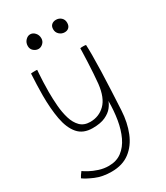

<svg xmlns="http://www.w3.org/2000/svg" viewBox="-233 -801 1006 1163"><g transform="rotate(-30 270.0 -220.0)"><path d="M192 264.5Q128.5 264.5 80.2 243.8Q32 223 9.5 206Q11.5 201 19.5 188.8Q27.5 176.5 34 169Q44 177 68.8 190.5Q93.5 204 126.8 214.8Q160 225.5 194.5 225.5Q248 225.5 285 197.8Q322 170 344.8 122Q367.5 74 377.8 12.5Q388 -49 388 -117Q382.5 -98.5 365 -76Q347.5 -53.5 313.5 -37.5Q279.5 -21.5 224 -21.5Q158 -21.5 122.5 -63Q87 -104.5 73.5 -177.8Q60 -251 60 -345Q60 -380.5 61.5 -418Q63 -455.5 65 -495Q69 -496 77 -496.2Q85 -496.5 92.5 -496.5Q98 -496.5 102.2 -496.5Q106.5 -496.5 108.5 -495.5Q108 -491.5 106.5 -469Q105 -446.5 103.5 -413.5Q102 -380.5 102 -345Q102 -296.5 106 -246.8Q110 -197 122.8 -155Q135.5 -113 161.2 -87.2Q187 -61.5 230.5 -61.5Q291.5 -61.5 334 -103.2Q376.5 -145 387 -237Q390 -265.5 392.5 -305Q395 -344.5 396.8 -382.8Q398.5 -421 399.2 -448Q400 -475 400 -478.5Q407.5 -480 420 -480Q434.5 -480 440 -478Q441.5 -450.5 441.5 -407.5Q441.5 -357.5 439.5 -293.5Q437.5 -229.5 434.2 -161Q431 -92.5 427.5 -28Q423 55 396.2 121.2Q369.5 187.5 319 226Q268.5 264.5 192 264.5ZM179.5 -601Q161.5 -601 146.2 -614Q131 -627 131 -648.5Q131 -672 146 -687.8Q161 -703.5 178.5 -703.5Q197 -703.5 211.5 -687.8Q226 -672 226 -649Q226 -628.5 211.5 -614.8Q197 -601 179.5 -601ZM367.5 -609Q346.5 -609 330.8 -623.2Q315 -637.5 315 -659.5Q315 -680.5 327.2 -691Q339.5 -701.5 358 -701.5Q379 -701.5 393.8 -688Q408.5 -674.5 408.5 -652.5Q408.5 -631.5 397.2 -620.2Q386 -609 367.5 -609Z"/></g></svg>

Font: Grandstander Thin
Style: Regular
Weight: 100
Designer: Tyler Finck
Foundry: Etcetera Type Co
Version: Version 1.200; ttfautohint (v1.8.3)